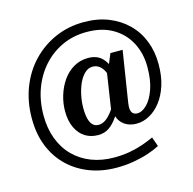

<svg xmlns="http://www.w3.org/2000/svg" viewBox="-117 -791 1068 1063"><g transform="rotate(-15 417.0 -260.0)"><path d="M425 95Q473 95 514.5 87.5Q556 80 591.5 67.5Q627 55 655 42L674 96Q646 111 607 124Q568 137 521.5 145Q475 153 425 153Q341 153 271 126.5Q201 100 149 50.5Q97 1 68 -70Q39 -141 39 -231Q39 -327 70.5 -408Q102 -489 158.5 -548Q215 -607 290.5 -640Q366 -673 455 -673Q533 -673 595.5 -648Q658 -623 703 -578.5Q748 -534 771.5 -473.5Q795 -413 795 -342Q795 -273 778 -220Q761 -167 732 -130Q703 -93 667 -73.5Q631 -54 594 -54Q569 -54 549.5 -61Q530 -68 516 -80.5Q502 -93 494 -109Q486 -125 483 -144L473 -149L509 -385L521 -392L553 -469H623L577 -178Q573 -154 576 -138Q579 -122 588.5 -115Q598 -108 613 -108Q638 -108 665.5 -134.5Q693 -161 712 -213.5Q731 -266 731 -342Q731 -420 698.5 -482Q666 -544 604.5 -580Q543 -616 455 -616Q379 -616 315.5 -587Q252 -558 205 -506Q158 -454 132 -384Q106 -314 106 -231Q106 -156 129 -95.5Q152 -35 194.5 7.5Q237 50 295.5 72.5Q354 95 425 95ZM371 -48Q329 -48 297 -68Q265 -88 246 -127.5Q227 -167 227 -223Q227 -268 240.5 -312.5Q254 -357 279.5 -394Q305 -431 342.5 -453Q380 -475 426 -475Q460 -475 484.5 -461.5Q509 -448 526 -418.5Q543 -389 554 -338L522 -314Q514 -353 502 -376.5Q490 -400 474 -411Q458 -422 437 -422Q413 -422 393 -403.5Q373 -385 359 -355Q345 -325 337 -287.5Q329 -250 329 -212Q329 -177 335.5 -152Q342 -127 355 -114.5Q368 -102 387 -102Q410 -102 430.5 -117Q451 -132 471.5 -161Q492 -190 514 -233L537 -204Q509 -155 485 -120Q461 -85 434.5 -66.5Q408 -48 371 -48Z"/></g></svg>

Font: Roboto Serif 28pt Condensed Medium
Style: Regular
Weight: 500
Width: 3
Designer: Greg Gazdowicz
Foundry: Commercial Type
Version: Version 1.008